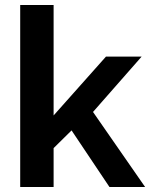

<svg xmlns="http://www.w3.org/2000/svg" viewBox="-20 -750 602 770"><path d="M353 -301 548 -523H405L195 -287V-730H61V0H195V-156L267 -227L419 0H562Z"/></svg>

Font: RT Raleway Bold
Style: Regular
Weight: 400
Designer: Matt McInerney, Pablo Impallari, Rodrigo Fuenzalida — Edited by Milan Moffatt in April 2016
Foundry: Matt McInerney, Pablo Impallari, Rodrigo Fuenzalida — Edited by Milan Moffatt in April 2016
Version: Version 3.001